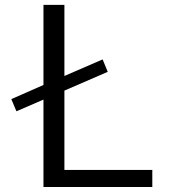

<svg xmlns="http://www.w3.org/2000/svg" viewBox="-20 -750 690 770"><path d="M391.6 -511.7 412.1 -461.9 238.3 -386.7V-68.4H590.8V0H154.3V-350.6L45.9 -303.7L25.4 -352.5L154.3 -409.2V-730.5H238.3V-445.3Z"/></svg>

Font: Mgen+ 1c regular
Style: Regular
Weight: 400
Designer: [Source Han Sans]
Ryoko NISHIZUKA  (kana & ideographs); Paul D. Hunt (Latin, Greek & Cyrillic); Wenlong ZHANG  (bopomofo
Version: Version 1.059.20150602